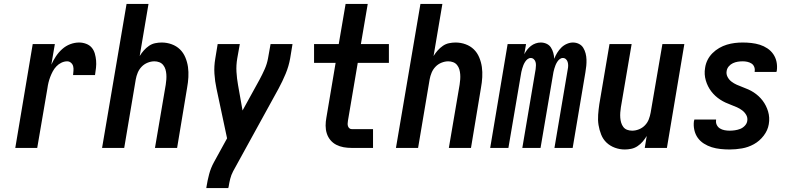

<svg xmlns="http://www.w3.org/2000/svg" viewBox="-20 -755 4040 980"><path d="M58 0 147 -530H260L242 -425Q252 -447 265.5 -467.5Q279 -488 297.5 -504.5Q316 -521 338.5 -529.5Q361 -538 384 -538Q402 -538 419.5 -531.5Q437 -525 448 -512Q459 -499 464 -481.5Q469 -464 470.5 -446Q472 -428 470 -409Q468 -390 465 -372H353Q354 -383 355 -394.5Q356 -406 353.5 -416.5Q351 -427 342.5 -434.5Q334 -442 323 -442Q308 -442 293.5 -435Q279 -428 268 -416.5Q257 -405 249.5 -391Q242 -377 236.5 -362.5Q231 -348 227.5 -333.5Q224 -319 222 -304L170 0Z M501 0 626 -735H738L693 -469Q702 -484 714 -497.5Q726 -511 740.5 -521Q755 -531 772 -534.5Q789 -538 805 -538Q832 -538 856.5 -529Q881 -520 898.5 -503Q916 -486 926 -462Q936 -438 939.5 -413Q943 -388 941.5 -361Q940 -334 935 -307L884 0H771L826 -323Q828 -336 829 -349.5Q830 -363 829 -376Q828 -389 824.5 -401Q821 -413 813 -423Q805 -433 793 -437.5Q781 -442 768 -442Q751 -442 733.5 -435Q716 -428 703 -414.5Q690 -401 683 -384Q676 -367 673 -350L614 0Z M1033 205 1034 198Q1039 166 1047.5 134Q1056 102 1072 73L1139 -49L1085 -303Q1077 -340 1074.5 -378.5Q1072 -417 1079 -457L1091 -530H1204L1191 -457Q1185 -422 1187 -388Q1189 -354 1195 -321L1218 -191L1305 -349Q1319 -375 1331 -402Q1343 -429 1348 -457L1361 -530H1473L1461 -457Q1454 -417 1438 -378.5Q1422 -340 1402 -303L1170 119Q1160 138 1155 158Q1150 178 1147 198L1145 205Z M1775 0Q1754 0 1734 -3.5Q1714 -7 1696.5 -16Q1679 -25 1666.5 -40Q1654 -55 1648 -74Q1642 -93 1642 -113.5Q1642 -134 1646 -155L1693 -434H1583V-530H1709L1744 -735H1857L1822 -530H1965V-434H1806L1756 -139Q1755 -132 1754.5 -125Q1754 -118 1756 -111.5Q1758 -105 1763 -100.5Q1768 -96 1775 -96H1884V0Z M2001 0 2126 -735H2238L2193 -469Q2202 -484 2214 -497.5Q2226 -511 2240.5 -521Q2255 -531 2272 -534.5Q2289 -538 2305 -538Q2332 -538 2356.5 -529Q2381 -520 2398.5 -503Q2416 -486 2426 -462Q2436 -438 2439.5 -413Q2443 -388 2441.5 -361Q2440 -334 2435 -307L2384 0H2271L2326 -323Q2328 -336 2329 -349.5Q2330 -363 2329 -376Q2328 -389 2324.5 -401Q2321 -413 2313 -423Q2305 -433 2293 -437.5Q2281 -442 2268 -442Q2251 -442 2233.5 -435Q2216 -428 2203 -414.5Q2190 -401 2183 -384Q2176 -367 2173 -350L2114 0Z M2482 0 2571 -530H2665L2656 -478Q2662 -490 2670.5 -501Q2679 -512 2690 -520.5Q2701 -529 2714 -533.5Q2727 -538 2740 -538Q2756 -538 2770 -531.5Q2784 -525 2792 -512.5Q2800 -500 2804 -485.5Q2808 -471 2809 -455Q2815 -471 2824 -485.5Q2833 -500 2845 -512Q2857 -524 2873 -531Q2889 -538 2904 -538Q2921 -538 2935 -531Q2949 -524 2957 -511Q2965 -498 2969 -482.5Q2973 -467 2973.5 -451Q2974 -435 2972.5 -419Q2971 -403 2968 -386L2903 0H2810L2878 -402Q2880 -411 2880 -420.5Q2880 -430 2877.5 -438.5Q2875 -447 2868.5 -453Q2862 -459 2853 -459Q2844 -459 2836.5 -453Q2829 -447 2824 -439Q2819 -431 2815.5 -422.5Q2812 -414 2809.5 -405Q2807 -396 2805 -387.5Q2803 -379 2802 -370L2739 0H2646L2714 -402Q2715 -411 2715.5 -420.5Q2716 -430 2713.5 -438.5Q2711 -447 2704.5 -453Q2698 -459 2689 -459Q2680 -459 2672.5 -453Q2665 -447 2660 -439Q2655 -431 2651.5 -422.5Q2648 -414 2645.5 -405Q2643 -396 2641 -387.5Q2639 -379 2638 -370L2575 0Z M3169 8Q3143 8 3118.5 -1Q3094 -10 3076 -27Q3058 -44 3048.5 -68Q3039 -92 3035 -117Q3031 -142 3033 -169Q3035 -196 3039 -223L3091 -530H3204L3149 -207Q3147 -194 3146 -180.5Q3145 -167 3146 -154Q3147 -141 3150.5 -129Q3154 -117 3161.5 -107Q3169 -97 3181 -92.5Q3193 -88 3207 -88Q3224 -88 3241.5 -95Q3259 -102 3272 -115.5Q3285 -129 3291.5 -146Q3298 -163 3301 -180L3361 -530H3473L3384 0H3271L3281 -61Q3272 -46 3260.5 -32.5Q3249 -19 3234 -9Q3219 1 3202 4.5Q3185 8 3169 8Z M3704 8Q3681 8 3657.5 5.5Q3634 3 3613 -3.5Q3592 -10 3573 -22Q3554 -34 3541.5 -51.5Q3529 -69 3524 -91.5Q3519 -114 3522 -137Q3523 -139 3523.5 -141Q3524 -143 3524 -145H3635Q3635 -144 3635 -143.5Q3635 -143 3635 -142Q3633 -129 3638.5 -117.5Q3644 -106 3654.5 -99.5Q3665 -93 3678 -90.5Q3691 -88 3704 -88Q3717 -88 3731 -90Q3745 -92 3758 -97Q3771 -102 3781.5 -113Q3792 -124 3794 -137Q3797 -154 3789 -168Q3781 -182 3768.5 -191.5Q3756 -201 3741.5 -207.5Q3727 -214 3712 -219.5Q3697 -225 3683 -231.5Q3669 -238 3656 -246.5Q3643 -255 3631.5 -265.5Q3620 -276 3610.5 -288.5Q3601 -301 3594 -315Q3587 -329 3582.5 -344.5Q3578 -360 3577 -376Q3576 -392 3579 -409Q3582 -430 3591.5 -449Q3601 -468 3616.5 -483.5Q3632 -499 3651 -510Q3670 -521 3690 -527Q3710 -533 3730 -535.5Q3750 -538 3771 -538Q3793 -538 3815.5 -535.5Q3838 -533 3858.5 -526.5Q3879 -520 3897 -508Q3915 -496 3927 -478.5Q3939 -461 3943.5 -439.5Q3948 -418 3945 -395Q3944 -393 3944 -391.5Q3944 -390 3943 -388H3832Q3832 -389 3832 -389.5Q3832 -390 3832 -391Q3834 -403 3829.5 -414Q3825 -425 3815.5 -431Q3806 -437 3794.5 -439.5Q3783 -442 3771 -442Q3758 -442 3745.5 -440Q3733 -438 3721 -432.5Q3709 -427 3700 -416.5Q3691 -406 3689 -393Q3686 -377 3693.5 -362.5Q3701 -348 3713.5 -338.5Q3726 -329 3740.5 -322.5Q3755 -316 3770 -310.5Q3785 -305 3799.5 -298.5Q3814 -292 3827 -283.5Q3840 -275 3851.5 -264.5Q3863 -254 3872.5 -241.5Q3882 -229 3889 -215Q3896 -201 3900.5 -186Q3905 -171 3906 -154.5Q3907 -138 3904 -121Q3899 -90 3878 -62.5Q3857 -35 3828 -19Q3799 -3 3767 2.5Q3735 8 3704 8Z"/></svg>

Font: iosevka_custom_sans_ss08
Style: Bold Italic
Weight: 700
Italic angle: -10°
Designer: Belleve Invis
Foundry: Belleve Invis
Version: Version 10.3.0; ttfautohint (v1.8.3)